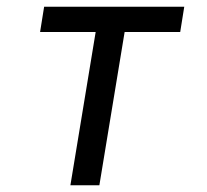

<svg xmlns="http://www.w3.org/2000/svg" viewBox="-20 -550 616 570"><path d="M189 0H275L350 -455H515L527 -530H111L99 -455H264Z"/></svg>

Font: Iosevka Sparkle Oblique
Style: Regular
Weight: 400
Italic angle: -9°
Designer: Belleve Invis
Foundry: Belleve Invis
Version: Version 4.5.0; ttfautohint (v1.8.3)